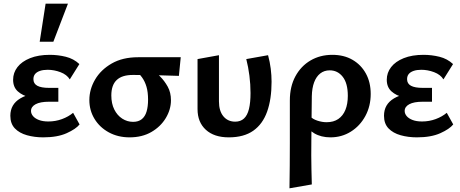

<svg xmlns="http://www.w3.org/2000/svg" viewBox="-20 -731 2492 1040"><path d="M214 13Q167 13 126 1.5Q85 -10 60.5 -35.5Q36 -61 36 -104Q36 -166 90 -198Q144 -230 232 -230V-194Q184 -194 143 -203.5Q102 -213 76.5 -236Q51 -259 51 -299Q51 -337 74.5 -367.5Q98 -398 143 -416Q188 -434 250 -434Q294 -434 336.5 -423.5Q379 -413 410 -384L358 -301Q342 -327 307.5 -340Q273 -353 238 -353Q214 -353 196.5 -347Q179 -341 170 -330Q161 -319 161 -302Q161 -278 182 -266.5Q203 -255 246 -255H296V-180H246Q198 -180 173 -166.5Q148 -153 148 -130Q148 -115 159 -102Q170 -89 191 -81Q212 -73 242 -73Q281 -73 316 -86Q351 -99 376 -120L411 -57Q391 -32 341 -9.5Q291 13 214 13ZM195 -505 227 -711H348L269 -505Z M682 13Q619 13 569.5 -14Q520 -41 492 -87Q464 -133 464 -189Q464 -247 495 -300Q526 -353 585 -387Q644 -421 728 -421H959L949 -320Q888 -322 830.5 -323.5Q773 -325 699 -325Q641 -325 612 -297.5Q583 -270 583 -214Q583 -170 599 -138Q615 -106 642 -88.5Q669 -71 701 -71Q730 -71 748 -85.5Q766 -100 774 -127Q782 -154 782 -191Q782 -232 773.5 -261Q765 -290 749.5 -311.5Q734 -333 713 -349L801 -358Q823 -341 847 -317Q871 -293 888.5 -261.5Q906 -230 906 -188Q906 -138 878 -91.5Q850 -45 800 -16Q750 13 682 13Z M1219 13Q1140 13 1095 -28Q1050 -69 1050 -140V-411L1166 -432V-182Q1166 -130 1190 -101Q1214 -72 1254 -72Q1283 -72 1301.5 -89Q1320 -106 1328.5 -140.5Q1337 -175 1337 -227Q1337 -274 1331 -321Q1325 -368 1314 -411L1432 -432Q1442 -395 1446.5 -359Q1451 -323 1451 -288Q1451 -194 1427 -126.5Q1403 -59 1352 -23Q1301 13 1219 13Z M1548 289Q1549 227 1549.5 165.5Q1550 104 1550 44Q1550 -16 1550 -74Q1550 -132 1550 -187Q1550 -262 1580 -317.5Q1610 -373 1662 -403.5Q1714 -434 1780 -434Q1843 -434 1889.5 -407Q1936 -380 1962 -332.5Q1988 -285 1988 -222Q1988 -156 1959 -102.5Q1930 -49 1880.5 -18Q1831 13 1770 13Q1719 13 1682 -9Q1645 -31 1631 -67L1659 -102Q1673 -86 1699 -77.5Q1725 -69 1749 -69Q1787 -69 1812.5 -86.5Q1838 -104 1851 -136Q1864 -168 1864 -212Q1864 -280 1836.5 -315Q1809 -350 1766 -350Q1736 -350 1714.5 -333Q1693 -316 1681.5 -285Q1670 -254 1669 -210Q1668 -134 1667.5 -76.5Q1667 -19 1666.5 26.5Q1666 72 1666 111Q1666 150 1667 187.5Q1668 225 1669 268Z M2238 13Q2191 13 2150 1.5Q2109 -10 2084.5 -35.5Q2060 -61 2060 -104Q2060 -166 2114 -198Q2168 -230 2256 -230V-194Q2208 -194 2167 -203.5Q2126 -213 2100.5 -236Q2075 -259 2075 -299Q2075 -337 2098.5 -367.5Q2122 -398 2167 -416Q2212 -434 2274 -434Q2318 -434 2360.5 -423.5Q2403 -413 2434 -384L2382 -301Q2366 -327 2331.5 -340Q2297 -353 2262 -353Q2238 -353 2220.5 -347Q2203 -341 2194 -330Q2185 -319 2185 -302Q2185 -278 2206 -266.5Q2227 -255 2270 -255H2320V-180H2270Q2222 -180 2197 -166.5Q2172 -153 2172 -130Q2172 -115 2183 -102Q2194 -89 2215 -81Q2236 -73 2266 -73Q2305 -73 2340 -86Q2375 -99 2400 -120L2435 -57Q2415 -32 2365 -9.5Q2315 13 2238 13Z"/></svg>

Font: Ysabeau
Style: Bold
Weight: 700
Designer: Christian Thalmann (Catharsis Fonts)
Version: Version 2.000;gftools[0.9.27.dev2+g8671c4b]